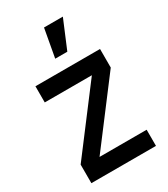

<svg xmlns="http://www.w3.org/2000/svg" viewBox="-251 -1174 1127 1287"><g transform="rotate(-30 312.5 -531.0)"><path d="M62.5 -750H562.5V-606.2L197.9 -125H562.5V0H62.5V-143.8L427.1 -625H62.5ZM309.4 -1062.5H455.2L363.5 -843.8H269.8Z"/></g></svg>

Font: Vladivostok Bold
Style: Regular
Weight: 700
Width: 4
Designer: Michael Sharanda
Foundry: Michael Sharanda
Version: Version 1.005